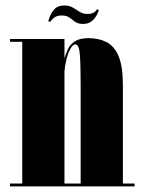

<svg xmlns="http://www.w3.org/2000/svg" viewBox="-20 -662 519 682"><path d="M15.5 0V-10H59V-513.5H15.5V-523.5H209V-454.5Q213.5 -470.5 221.2 -487.2Q229 -504 246 -515.2Q263 -526.5 294.5 -526.5Q330 -526.5 357.5 -513Q385 -499.5 400.8 -463.5Q416.5 -427.5 416.5 -359V-10H458V0ZM209 -408V-10H266.5V-355.5Q266.5 -430 263.8 -467.2Q261 -504.5 247.5 -504.5Q239 -504.5 230.5 -489.5Q222 -474.5 216.2 -452.2Q210.5 -430 209 -408ZM275 -577Q257 -577 246.8 -584.5Q236.5 -592 226.8 -599.5Q217 -607 199 -607Q180.5 -607 170 -597.5Q159.5 -588 158 -583.5L151.5 -587Q153.5 -594.5 159 -607.8Q164.5 -621 176 -631.8Q187.5 -642.5 207.5 -642.5Q226.5 -642.5 239 -635Q251.5 -627.5 263 -620Q274.5 -612.5 290 -612.5Q306.5 -612.5 314.8 -618.5Q323 -624.5 324.5 -629.5L331 -626Q329.5 -620 323.5 -608.2Q317.5 -596.5 305.8 -586.8Q294 -577 275 -577Z"/></svg>

Font: Imbue 100pt Black
Style: Regular
Weight: 900
Designer: Tyler Finck
Foundry: Etcetera Type Company
Version: Version 1.102; ttfautohint (v1.8.3)